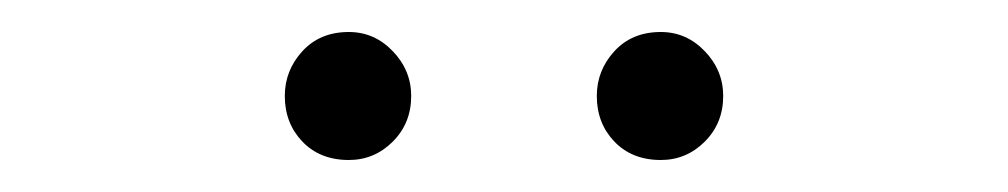

<svg xmlns="http://www.w3.org/2000/svg" viewBox="-20 -761 630 120"><path d="M198 -661Q180 -661 169 -672.5Q158 -684 158 -701Q158 -717 169 -729Q180 -741 198 -741Q214 -741 225.5 -729Q237 -717 237 -701Q237 -684 225.5 -672.5Q214 -661 198 -661ZM393 -661Q375 -661 364 -672.5Q353 -684 353 -701Q353 -717 364 -729Q375 -741 393 -741Q409 -741 420.5 -729Q432 -717 432 -701Q432 -684 420.5 -672.5Q409 -661 393 -661Z"/></svg>

Font: Noto Sans HK Thin ExtraLight
Style: Regular
Weight: 250
Version: Version 2.004-H2;hotconv 1.0.118;makeotfexe 2.5.65603